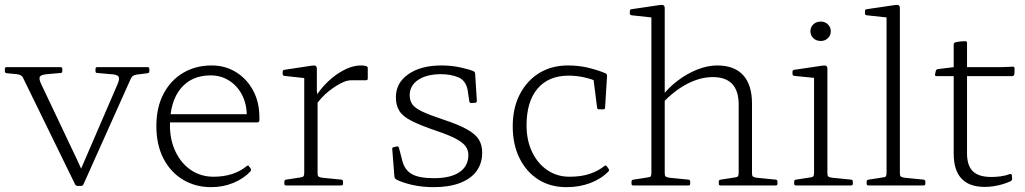

<svg xmlns="http://www.w3.org/2000/svg" viewBox="-51 -765 4229 792"><path d="M269 2Q263 2 259 -4L45 -442Q42 -450 35 -454Q28 -458 19 -459L-24 -463Q-31 -464 -31 -471V-481Q-31 -488 -24 -488H199Q206 -488 206 -481V-471Q206 -464 199 -464L143 -459Q117 -457 113 -447.5Q109 -438 120 -416L238 -167Q253 -136 267.5 -105Q282 -74 295 -43L261 -17L434 -418Q444 -441 437.5 -449.5Q431 -458 406 -459L350 -464Q343 -464 343 -471V-481Q343 -488 350 -488H558Q565 -488 565 -481V-471Q565 -464 558 -463L511 -457Q503 -456 497 -451.5Q491 -447 487 -437L293 -4Q290 2 283 2Z M820 7Q755 7 703.5 -24Q652 -55 623 -111.5Q594 -168 594 -245Q594 -322 623.5 -378Q653 -434 704.5 -464.5Q756 -495 822 -495Q878 -495 922.5 -467.5Q967 -440 993 -392Q1019 -344 1019 -280Q1019 -277 1019 -273.5Q1019 -270 1019 -267Q1017 -260 1010 -260H636V-294H984L966 -274Q966 -277 966.5 -280.5Q967 -284 967 -287Q967 -335 948 -372.5Q929 -410 895 -432Q861 -454 818 -454Q739 -454 694.5 -400Q650 -346 650 -248Q650 -187 673.5 -138.5Q697 -90 737.5 -63Q778 -36 830 -36Q913 -36 967 -80Q973 -85 976 -79L983 -70Q986 -64 982 -58Q954 -28 911.5 -10.5Q869 7 820 7Z M1204 0V-323H1259V0ZM1466 -441Q1466 -434 1459 -434H1401Q1393 -434 1384.5 -432.5Q1376 -431 1367 -427Q1337 -414 1306 -389.5Q1275 -365 1250 -329L1245 -351Q1253 -372 1272.5 -396.5Q1292 -421 1319 -443.5Q1346 -466 1377 -480.5Q1408 -495 1438 -495Q1466 -495 1466 -485ZM1129 0Q1122 0 1122 -7V-16Q1122 -23 1129 -24L1188 -33Q1198 -34 1201 -38Q1204 -42 1204 -53V-180H1259V-50Q1259 -40 1262.5 -37Q1266 -34 1277 -32L1357 -24Q1364 -23 1364 -16V-7Q1364 0 1356 0ZM1204 -323V-468L1222 -441L1122 -452Q1115 -453 1115 -460V-469Q1115 -476 1122 -477L1234 -494Q1247 -496 1251.5 -493Q1256 -490 1256 -480V-389L1259 -371V-323Z M1774 -273Q1838 -252 1873.5 -232.5Q1909 -213 1923.5 -190.5Q1938 -168 1938 -135Q1938 -91 1914.5 -59Q1891 -27 1846 -10Q1801 7 1738 7Q1688 7 1646.5 -3Q1605 -13 1583 -25Q1577 -29 1576 -36L1567 -150Q1566 -157 1573 -158L1586 -161Q1593 -162 1595 -154L1609 -100Q1619 -63 1648.5 -46.5Q1678 -30 1739 -30Q1808 -30 1844.5 -55Q1881 -80 1881 -126Q1881 -147 1868.5 -163Q1856 -179 1827 -194Q1798 -209 1747 -226Q1683 -248 1646.5 -266.5Q1610 -285 1596 -308Q1582 -331 1582 -364Q1582 -423 1633.5 -459Q1685 -495 1770 -495Q1812 -495 1850 -486.5Q1888 -478 1903 -471Q1909 -468 1909 -460L1916 -349Q1916 -342 1909 -341L1893 -340Q1886 -340 1885 -347L1878 -394Q1870 -434 1838.5 -446.5Q1807 -459 1768 -459Q1709 -459 1674 -435.5Q1639 -412 1639 -372Q1639 -350 1650 -334.5Q1661 -319 1690.5 -305Q1720 -291 1774 -273Z M2286 7Q2219 7 2169.5 -24.5Q2120 -56 2092 -112.5Q2064 -169 2064 -244Q2064 -319 2093 -375.5Q2122 -432 2173 -463.5Q2224 -495 2292 -495Q2339 -495 2380 -484.5Q2421 -474 2448 -462Q2454 -458 2453 -451L2445 -321Q2445 -314 2437 -314H2420Q2413 -314 2412 -321L2396 -447L2430 -419Q2406 -434 2369 -443.5Q2332 -453 2295 -453Q2212 -453 2166.5 -399.5Q2121 -346 2121 -248Q2121 -186 2144 -138Q2167 -90 2207 -63Q2247 -36 2298 -36Q2347 -36 2382 -48Q2417 -60 2442 -80Q2448 -85 2452 -79L2459 -69Q2464 -64 2459 -58Q2429 -27 2384 -10Q2339 7 2286 7Z M2636 0V-574H2691V0ZM2996 -334Q2996 -390 2969.5 -418.5Q2943 -447 2889 -447Q2838 -447 2784.5 -419.5Q2731 -392 2682 -340L2677 -365Q2705 -402 2743.5 -431.5Q2782 -461 2825 -478Q2868 -495 2907 -495Q2978 -495 3014.5 -455Q3051 -415 3051 -338V0H2996ZM2561 0Q2554 0 2554 -7V-16Q2554 -23 2562 -24L2620 -33Q2631 -34 2633.5 -38Q2636 -42 2636 -53V-180H2691V-50Q2691 -40 2694.5 -37Q2698 -34 2709 -32L2789 -24Q2796 -23 2796 -16V-7Q2796 0 2789 0ZM2636 -573V-718L2655 -691L2554 -702Q2547 -703 2547 -710V-719Q2547 -726 2554 -727L2669 -744Q2682 -746 2686.5 -743Q2691 -740 2691 -730V-573ZM2921 0Q2914 0 2914 -7V-16Q2914 -23 2922 -24L2980 -33Q2990 -34 2993 -38Q2996 -42 2996 -53V-180H3051V-50Q3051 -40 3054.5 -37Q3058 -34 3069 -32L3149 -24Q3156 -23 3156 -16V-7Q3156 0 3149 0Z M3307 0V-324H3362V0ZM3232 0Q3225 0 3225 -7V-16Q3225 -23 3232 -24L3291 -33Q3301 -34 3304 -38Q3307 -42 3307 -53V-180H3362V-50Q3362 -40 3365.5 -37Q3369 -34 3380 -32L3460 -24Q3467 -23 3467 -16V-7Q3467 0 3459 0ZM3307 -324V-468L3325 -442L3225 -452Q3218 -453 3218 -461V-469Q3218 -476 3225 -477L3340 -494Q3353 -496 3357.5 -493Q3362 -490 3362 -481V-324ZM3335 -596Q3316 -596 3304 -607.5Q3292 -619 3292 -636Q3292 -653 3304 -664.5Q3316 -676 3335 -676Q3352 -676 3364 -664.5Q3376 -653 3376 -636Q3376 -619 3364 -607.5Q3352 -596 3335 -596Z M3606 0V-574H3661V0ZM3531 0Q3524 0 3524 -7V-16Q3524 -23 3532 -24L3590 -33Q3601 -34 3603.5 -38Q3606 -42 3606 -53V-180H3661V-50Q3661 -40 3664.5 -37Q3668 -34 3679 -32L3759 -24Q3766 -23 3766 -16V-7Q3766 0 3759 0ZM3606 -573V-718L3625 -691L3524 -702Q3517 -703 3517 -710V-719Q3517 -726 3524 -727L3639 -744Q3652 -746 3656.5 -743Q3661 -740 3661 -730V-573Z M4011 6Q3947 6 3915 -28.5Q3883 -63 3883 -131V-483V-488V-581Q3883 -588 3891 -591Q3897 -592 3903.5 -593Q3910 -594 3917 -594.5Q3924 -595 3931 -595Q3938 -595 3938 -588V-132Q3938 -82 3962 -58.5Q3986 -35 4038 -35Q4057 -35 4076 -37.5Q4095 -40 4115 -47Q4122 -49 4123 -41L4124 -29Q4125 -23 4119 -18Q4104 -11 4086 -5.5Q4068 0 4049 3Q4030 6 4011 6ZM3812 -451Q3805 -451 3806 -458L3809 -472Q3811 -479 3818 -480L3883 -488H4079L4127 -490Q4134 -490 4134 -483Q4134 -477 4134 -470.5Q4134 -464 4133 -458Q4131 -451 4124 -451Z"/></svg>

Font: Hahmlet ExtraLight
Style: Regular
Weight: 250
Designer: Minjoo Ham & Mark Frömberg
Foundry: hypertype
Version: Version 1.002